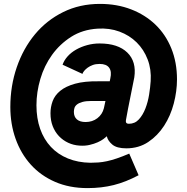

<svg xmlns="http://www.w3.org/2000/svg" viewBox="-20 -740 961 985"><path d="M546 -338Q554 -373 540 -392.5Q526 -412 491 -412Q471 -412 456 -406.5Q441 -401 430 -393Q419 -385 412 -376.5Q405 -368 403 -361L301 -408Q309 -431 327 -451Q345 -471 370.5 -485.5Q396 -500 427 -508.5Q458 -517 491 -517Q585 -517 633 -470.5Q681 -424 669 -343L637 -183Q629 -142 626 -123.5Q623 -105 641 -105Q672 -105 692.5 -127.5Q713 -150 726 -183.5Q739 -217 745 -255Q751 -293 753 -324Q757 -384 737.5 -435Q718 -486 681 -522.5Q644 -559 592.5 -578Q541 -597 480 -593Q403 -588 345 -551Q287 -514 247 -458.5Q207 -403 187 -335Q167 -267 167 -200Q167 -133 186 -79Q205 -25 241 13.5Q277 52 328.5 73Q380 94 444 95Q464 95 484.5 93.5Q505 92 528.5 87Q552 82 580 72.5Q608 63 643 48L691 159Q625 194 563 209.5Q501 225 429 225Q336 225 262.5 193Q189 161 138 104.5Q87 48 60 -28Q33 -104 33 -191Q33 -299 66 -395Q99 -491 159 -563.5Q219 -636 304 -678Q389 -720 493 -720Q580 -720 652.5 -692Q725 -664 777.5 -613.5Q830 -563 859 -491.5Q888 -420 888 -333Q888 -272 871.5 -209Q855 -146 822 -95Q789 -44 740.5 -11.5Q692 21 628 21Q579 21 556 1.5Q533 -18 528 -41Q523 -36 511 -27Q499 -18 481 -10Q463 -2 439.5 3.5Q416 9 388 7Q357 5 330 -7.5Q303 -20 282.5 -41.5Q262 -63 250.5 -92.5Q239 -122 239 -159Q239 -191 250 -221Q261 -251 289 -274Q317 -297 365 -310.5Q413 -324 487 -323H543ZM359 -166Q359 -141 374.5 -127.5Q390 -114 419 -114Q454 -114 479.5 -133.5Q505 -153 513 -185L521 -222H450Q421 -222 403 -217Q385 -212 375 -204Q365 -196 362 -186Q359 -176 359 -166Z"/></svg>

Font: Cafe24 Ohsquare
Style: Bold
Weight: 700
Designer: Cafe24 thkim, hmlim, mnelim, nhlee, sslee, sskim, smlim, yjkim, sdjeong, hskwak & 4IRTF
Foundry: Cafe24
Version: Version 1.000